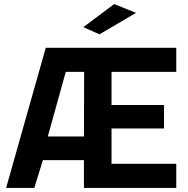

<svg xmlns="http://www.w3.org/2000/svg" viewBox="-20 -920 918 940"><path d="M10 0 204 -686H843V-568H526V-406H783V-291H526V-118H843V0H391V-136H190L148 0ZM214 -252H391L392 -568H302ZM467 -752 388 -787 539 -900 646 -857Z"/></svg>

Font: Cairo Play
Style: Bold
Weight: 700
Version: Version 3.119